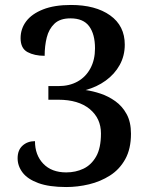

<svg xmlns="http://www.w3.org/2000/svg" viewBox="-20 -744 601 774"><path d="M247 10Q178 10 134.5 -6Q91 -22 71 -48.5Q51 -75 51 -106Q51 -139 71 -157Q91 -175 121 -175Q121 -119 154.5 -84Q188 -49 247 -49Q285 -49 316.5 -64Q348 -79 367.5 -113Q387 -147 387 -206Q387 -267 341.5 -304.5Q296 -342 215 -342H175V-397H216Q260 -397 293 -415.5Q326 -434 344.5 -468.5Q363 -503 363 -549Q363 -606 339.5 -638Q316 -670 264 -670Q222 -670 199.5 -648.5Q177 -627 168.5 -593Q160 -559 160 -519Q119 -519 91 -534Q63 -549 63 -590Q63 -628 85.5 -658Q108 -688 153.5 -706Q199 -724 266 -724Q365 -724 424 -682Q483 -640 483 -564Q483 -519 462.5 -482Q442 -445 406 -419Q370 -393 325 -381Q354 -377 385.5 -366.5Q417 -356 445 -336Q473 -316 490.5 -284Q508 -252 508 -205Q508 -144 485 -102.5Q462 -61 423.5 -36.5Q385 -12 339 -1Q293 10 247 10Z"/></svg>

Font: Noto Rashi Hebrew Medium
Style: Regular
Weight: 500
Version: Version 1.006